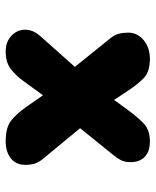

<svg xmlns="http://www.w3.org/2000/svg" viewBox="42 -568 535 659"><g transform="rotate(90 309.5 -238.5)"><path d="M465 -485.5Q500 -485.5 518.2 -468Q536.5 -450.5 536.5 -419.5Q536.5 -399 529.8 -386Q523 -373 510.5 -358L420 -246L526 -117.5Q539 -101.5 542.5 -86.8Q546 -72 546 -59Q546 -25.5 523.2 -8Q500.5 9.5 465.5 9.5Q419 9.5 395.2 -8.2Q371.5 -26 346 -62.5L307 -118.5L256 -48.5Q240.5 -27 217.8 -8.8Q195 9.5 156 9.5Q124 9.5 103 -10Q82 -29.5 82 -57.5Q82 -70.5 87.2 -83.5Q92.5 -96.5 105 -110.5L209.5 -228L112 -349Q100 -363.5 96 -378.2Q92 -393 92 -410.5Q92 -443 118 -464.2Q144 -485.5 182 -485.5Q225 -485.5 246.8 -465.5Q268.5 -445.5 293 -408L323 -362.5L356 -408Q382.5 -444 404.5 -464.8Q426.5 -485.5 465 -485.5Z"/></g></svg>

Font: Sono Monospace ExtraBold
Style: Regular
Weight: 800
Version: Version 2.112